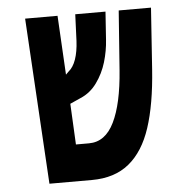

<svg xmlns="http://www.w3.org/2000/svg" viewBox="-47 -656 694 702"><g transform="rotate(-5 300.0 -304.5)"><path d="M70.5 -609H189.5L201.5 -392L212 -402.5Q229 -416 238.8 -444Q248.5 -472 250.5 -511.5L254.5 -609H365.5L358.5 -507Q356 -466 343.8 -425Q331.5 -384 307.2 -350.5Q283 -317 247 -302L208 -284.5L215.5 -134.5H263.5Q323.5 -134.5 356.2 -201.5Q389 -268.5 398 -391L414 -609H532.5L517 -384Q508 -255.5 480.2 -171.2Q452.5 -87 399.2 -43.5Q346 0 262.5 0H106.5Z"/></g></svg>

Font: JuliaMono ExtraBold
Style: Regular
Weight: 800
Monospace: yes
Designer: cormullion
Foundry: corm
Version: Version 0.055; ttfautohint (v1.8.4)